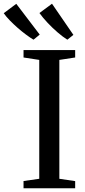

<svg xmlns="http://www.w3.org/2000/svg" viewBox="-93 -1012 458 1032"><path d="M118 -51V-690L33.5 -703V-743H311V-703L226 -690V-51L311 -38.5V0H33.5V-39ZM86.5 -799Q69 -809.5 46.8 -826Q24.5 -842.5 2 -862.2Q-20.5 -882 -40.2 -902.2Q-60 -922.5 -73 -941L-5.5 -991.5L120.5 -826L87.5 -799ZM268.5 -799Q245 -813.5 216.8 -837.8Q188.5 -862 162.5 -889.8Q136.5 -917.5 119 -942L186.5 -992L301.5 -824.5L269.5 -799Z"/></svg>

Font: Merriweather 60pt
Style: Regular
Weight: 400
Version: Version 2.100